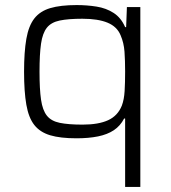

<svg xmlns="http://www.w3.org/2000/svg" viewBox="-20 -538 676 758"><path d="M474 200V-70H470Q455 -41 429.5 -24Q404 -7 367 0.5Q330 8 282 8Q218 8 178 -4Q138 -16 115.5 -44.5Q93 -73 84 -124.5Q75 -176 75 -255Q75 -333 84 -384.5Q93 -436 115.5 -465Q138 -494 178.5 -506Q219 -518 283 -518Q323 -518 361 -512Q399 -506 428.5 -487Q458 -468 474 -431H478L481 -510H534V200ZM306 -46Q369 -46 407 -63.5Q445 -81 461 -121Q470 -145 472 -178.5Q474 -212 474 -255Q474 -299 471.5 -334Q469 -369 456 -399Q442 -433 404.5 -448.5Q367 -464 305 -464Q250 -464 216 -457Q182 -450 165 -428.5Q148 -407 142 -365.5Q136 -324 136 -255Q136 -186 142 -144.5Q148 -103 165 -81.5Q182 -60 216 -53Q250 -46 306 -46Z"/></svg>

Font: Saira SemiExpanded Light
Style: Regular
Weight: 300
Width: 6
Designer: Hector Gatti with collaboration of the Omnibus-Type team
Foundry: Omnibus-Type
Version: Version 1.101